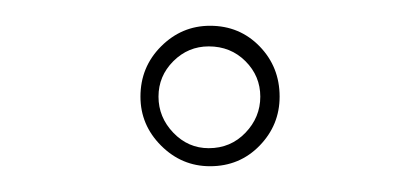

<svg xmlns="http://www.w3.org/2000/svg" viewBox="-20 -442 305 149"><path d="M143 -313Q121 -313 105 -329Q89 -345 89 -367Q89 -390 105 -406Q121 -422 143 -422Q166 -422 181.5 -406Q197 -390 197 -367Q197 -345 181.5 -329Q166 -313 143 -313ZM142 -327Q159 -327 170.5 -339Q182 -351 182 -367Q182 -383 170.5 -394.5Q159 -406 142 -406Q126 -406 114.5 -394.5Q103 -383 103 -367Q103 -351 114.5 -339Q126 -327 142 -327Z"/></svg>

Font: MonteCarlo
Style: Regular
Weight: 400
Designer: Robert E. Leuschke
Foundry: Robert E. Leuschke
Version: Version 1.010; ttfautohint (v1.8.3)